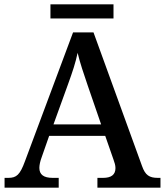

<svg xmlns="http://www.w3.org/2000/svg" viewBox="-20 -863 758 883"><path d="M212 -778H502V-843H212ZM1 0H250V-45H222C181 -45 161 -60 161 -91C161 -104 165 -122 171 -138L206 -238H464L502 -129C507 -115 511 -103 511 -90C511 -59 491 -45 454 -45H428V0H718V-45H706C667 -45 648 -57 633 -100L410 -714H316L95 -122C72 -59 56 -45 18 -45H1ZM226 -291 293 -476C314 -534 327 -573 337 -620C348 -573 365 -524 384 -468L445 -291Z"/></svg>

Font: Noto Serif Malayalam Medium
Style: Regular
Weight: 500
Designer: Indian type Foundry, Jelle Bosma, Monotype Design Team
Foundry: Monotype Imaging Inc.
Version: Version 2.104